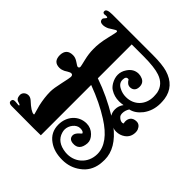

<svg xmlns="http://www.w3.org/2000/svg" viewBox="-193 -846 998 998"><g transform="rotate(45 306.0 -347.5)"><path d="M583 -377C576 -394 565 -403 549 -403C517 -403 507 -381 507 -362C507 -357 508 -353 509 -348C506 -346 503 -345 500 -345C491 -345 481 -350 472 -360C468 -365 466 -372 466 -381C466 -394 470 -407 478 -420C502 -425 523 -440 541 -463C561 -490 571 -521 571 -558C571 -568 570 -578 569 -588C561 -643 528 -679 471 -696C447 -703 411 -707 364 -707H67C38 -707 24 -701 25 -689C25 -682 29 -678 37 -678C39 -678 42 -678 45 -679H53C56 -679 58 -678 59 -677C62 -670 46 -662 46 -653C46 -640 54 -633 70 -633C80 -633 91 -636 102 -641L126 -656C134 -661 139 -664 142 -664C144 -664 146 -663 147 -660C148 -657 144 -639 136 -606C127 -569 123 -536 124 -509C124 -487 127 -464 133 -439C139 -414 142 -401 142 -398C142 -391 139 -387 132 -387C129 -387 122 -391 109 -400C96 -409 84 -413 72 -413C40 -413 24 -397 23 -365C23 -332 38 -316 69 -316C76 -316 82 -317 89 -320C94 -321 101 -325 112 -332C121 -337 127 -340 132 -340C140 -340 144 -335 144 -325C144 -319 140 -300 133 -268C126 -237 122 -212 122 -195C122 -166 126 -135 133 -104L147 -54C147 -52 146 -51 144 -51C131 -51 111 -64 82 -91C74 -98 65 -102 56 -102C36 -102 20 -86 23 -67C24 -52 31 -43 42 -40C54 -37 60 -34 59 -30C59 -28 52 -28 37 -30C22 -32 14 -29 12 -22C8 -7 16 0 35 0C176 1 247 1 248 0V-370C313 -346 368 -319 415 -289C488 -243 525 -193 525 -139C525 -70 470 -21 401 -28C355 -33 327 -54 317 -89C315 -96 314 -102 314 -109C314 -138 338 -171 367 -171C383 -171 392 -167 394 -159C394 -156 368 -141 365 -120C364 -101 374 -90 395 -88C428 -85 446 -103 449 -142C450 -159 443 -174 428 -189C413 -204 394 -212 373 -212C314 -212 273 -164 273 -104C273 -66 288 -37 318 -16C344 3 377 12 417 12C455 12 488 1 516 -20C547 -42 565 -73 571 -112C572 -124 573 -135 573 -145C573 -201 542 -253 481 -300C487 -293 497 -290 511 -290C529 -290 545 -295 559 -305C577 -318 586 -336 586 -359C586 -366 585 -372 583 -377ZM519 -584C520 -575 521 -565 521 -556C521 -496 479 -453 420 -453C402 -453 386 -457 371 -465C353 -474 344 -487 344 -504C344 -523 351 -531 365 -528C374 -512 385 -504 399 -504C415 -504 433 -513 433 -541C433 -560 425 -573 409 -580C400 -584 391 -586 382 -586C358 -586 338 -575 323 -552C313 -537 308 -522 308 -505C308 -489 313 -473 322 -457C330 -444 338 -435 347 -430C366 -418 387 -412 411 -412C421 -412 431 -413 441 -415C430 -400 425 -385 425 -368C425 -355 428 -342 435 -331C377 -366 315 -396 248 -419V-668H334C389 -668 430 -663 455 -654C490 -642 512 -619 519 -584Z"/></g></svg>

Font: GFS Eustace
Style: Regular
Weight: 400
Designer: George Matthiopoulos
Foundry: George Matthiopoulos
Version: Version 1.0